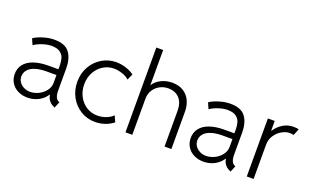

<svg xmlns="http://www.w3.org/2000/svg" viewBox="-82 -1172 2603 1600"><g transform="rotate(20 1219.5 -372.0)"><path d="M48.8 -142.6Q48.8 -191.9 76.9 -228Q105 -264.2 159.2 -283.4Q213.4 -302.7 290 -302.7H377.9V-333Q377.9 -369.6 369.9 -398.4Q361.8 -427.2 335.4 -447Q309.1 -466.8 258.8 -466.8Q223.6 -466.8 179.7 -452.6Q135.7 -438.5 106.4 -417L83 -470.7Q117.2 -493.7 168 -508.5Q218.8 -523.4 262.7 -523.4Q358.4 -523.4 397.2 -471.9Q436 -420.4 436.5 -333V-134.8Q436 -66.4 472.7 -49.8L479.5 -46.9L457 7.8L444.3 2Q418.9 -9.8 403.1 -31.2Q387.2 -52.7 384.3 -79.1H381.3Q357.4 -40.5 313.2 -16.4Q269 7.8 213.9 7.8Q167.5 7.8 129.6 -11Q91.8 -29.8 70.3 -64Q48.8 -98.1 48.8 -142.6ZM219.7 -44.9Q257.3 -45.4 294.2 -63.5Q331.1 -81.5 355 -113Q378.9 -144.5 378.9 -182.6V-252H293Q233.9 -252 192.4 -238.8Q150.9 -225.6 129.4 -200.9Q107.9 -176.3 107.4 -142.6Q107.4 -114.3 122.6 -92.3Q137.7 -70.3 163.3 -57.6Q189 -44.9 219.7 -44.9Z M561 -259.8Q561 -335.4 595.5 -395.5Q629.9 -455.6 687.7 -489.5Q745.6 -523.4 812 -523.4Q855 -523.4 897.7 -509.8Q940.4 -496.1 972.2 -472.7L947.8 -418.9Q925.8 -440.9 886.7 -453.9Q847.7 -466.8 813 -466.8Q762.2 -466.8 718.5 -440.4Q674.8 -414.1 648.7 -366.5Q622.6 -318.8 622.6 -258.8Q622.6 -200.7 647.7 -153.1Q672.9 -105.5 716.3 -78.1Q759.8 -50.8 813 -50.8Q854 -50.8 890.9 -65.2Q927.7 -79.6 949.7 -102.5L974.1 -48.8Q942.9 -23.4 900.6 -8.8Q858.4 5.9 812 5.9Q743.2 5.9 685.5 -29.1Q627.9 -64 594.5 -124.8Q561 -185.5 561 -259.8Z M1082.5 -752H1143.1V-441.4H1144.5Q1168.5 -479 1212.6 -500.7Q1256.8 -522.5 1310.1 -522.5Q1367.7 -522.5 1408.2 -497.3Q1448.7 -472.2 1469.2 -428.7Q1489.7 -385.3 1489.7 -331.1V0H1429.2V-317.4Q1428.7 -389.6 1392.3 -428Q1356 -466.3 1295.4 -466.8Q1253.4 -466.8 1218.8 -448Q1184.1 -429.2 1163.6 -395.8Q1143.1 -362.3 1143.1 -319.3V0H1082.5Z M1609.4 -142.6Q1609.4 -191.9 1637.5 -228Q1665.5 -264.2 1719.7 -283.4Q1773.9 -302.7 1850.6 -302.7H1938.5V-333Q1938.5 -369.6 1930.4 -398.4Q1922.4 -427.2 1896 -447Q1869.6 -466.8 1819.3 -466.8Q1784.2 -466.8 1740.2 -452.6Q1696.3 -438.5 1667 -417L1643.6 -470.7Q1677.7 -493.7 1728.5 -508.5Q1779.3 -523.4 1823.2 -523.4Q1918.9 -523.4 1957.8 -471.9Q1996.6 -420.4 1997.1 -333V-134.8Q1996.6 -66.4 2033.2 -49.8L2040 -46.9L2017.6 7.8L2004.9 2Q1979.5 -9.8 1963.6 -31.2Q1947.8 -52.7 1944.8 -79.1H1941.9Q1918 -40.5 1873.8 -16.4Q1829.6 7.8 1774.4 7.8Q1728 7.8 1690.2 -11Q1652.3 -29.8 1630.9 -64Q1609.4 -98.1 1609.4 -142.6ZM1780.3 -44.9Q1817.9 -45.4 1854.7 -63.5Q1891.6 -81.5 1915.5 -113Q1939.5 -144.5 1939.5 -182.6V-252H1853.5Q1794.4 -252 1752.9 -238.8Q1711.4 -225.6 1689.9 -200.9Q1668.5 -176.3 1668 -142.6Q1668 -114.3 1683.1 -92.3Q1698.2 -70.3 1723.9 -57.6Q1749.5 -44.9 1780.3 -44.9Z M2158.2 -514.6H2218.8V-428.7H2221.7Q2249 -471.2 2291 -496.8Q2333 -522.5 2382.8 -522.5Q2416 -522.5 2430.7 -516.6L2406.2 -458Q2396.5 -462.9 2371.1 -462.9Q2337.9 -462.9 2302.2 -442.6Q2266.6 -422.4 2242.7 -386Q2218.8 -349.6 2218.8 -303.7V0H2158.2Z"/></g></svg>

Font: Reddit Sans Fudge Light
Style: Regular
Weight: 300
Designer: Stephen Hutchings
Foundry: Reddit
Version: Version 1.013